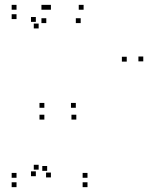

<svg xmlns="http://www.w3.org/2000/svg" viewBox="-20 -760 660 790"><path d="M340 10V-10H320V10ZM340 -28.5V-48.5H320V-28.5ZM174 -57V-77H154V-57ZM189.5 -30V-50H169.5V-30ZM189.5 -720V-740H169.5V-720ZM48 -720V-740H28V-720ZM48 -681.5V-701.5H28V-681.5ZM139 -643V-663H119V-643ZM127.5 -670V-690H107.5V-670ZM127.5 -35V-55H107.5V-35ZM139 -62V-82H119V-62ZM48 -28.5V-48.5H28V-28.5ZM48 10V-10H28V10ZM294 -268V-288H274V-268ZM569.5 -507.5V-527.5H549.5V-507.5ZM324 -720V-740H304V-720ZM170.5 -720V-740H150.5V-720ZM170.5 -665V-685H150.5V-665ZM312 -665V-685H292V-665ZM501.5 -506.5V-526.5H481.5V-506.5ZM292 -316.5V-336.5H272V-316.5ZM162.5 -316.5V-336.5H142.5V-316.5ZM162.5 -268V-288H142.5V-268Z"/></svg>

Font: Monaspace Xenon Dots Var
Style: Regular
Weight: 400
Designer: Riley Cran and the Lettermatic Team
Version: Version 1.100 (Monaspace Xenon Dots)